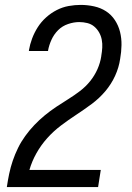

<svg xmlns="http://www.w3.org/2000/svg" viewBox="-20 -763 540 783"><path d="M8 0V-1Q12 -28 17.5 -54.5Q23 -81 32 -107.5Q41 -134 53.5 -159.5Q66 -185 83 -208.5Q100 -232 120 -253Q140 -274 162.5 -292.5Q185 -311 209 -327Q233 -343 258 -358.5Q283 -374 306.5 -392Q330 -410 348 -432.5Q366 -455 377.5 -481Q389 -507 393 -534V-535Q396 -552 397 -568.5Q398 -585 395 -601Q392 -617 384 -631Q376 -645 364 -655Q352 -665 336 -669Q320 -673 303 -673Q281 -673 257.5 -665Q234 -657 217 -640Q200 -623 190 -601Q180 -579 176 -557V-555H98V-558Q102 -582 111 -606Q120 -630 134 -652Q148 -674 168 -692Q188 -710 211.5 -722Q235 -734 260 -738.5Q285 -743 309 -743Q337 -743 364 -737Q391 -731 412.5 -717Q434 -703 448.5 -681Q463 -659 469.5 -633Q476 -607 475.5 -579Q475 -551 470 -523Q465 -488 449.5 -454Q434 -420 409.5 -391Q385 -362 354 -339Q323 -316 291 -295Q259 -274 228.5 -251Q198 -228 172.5 -199.5Q147 -171 128.5 -138Q110 -105 100 -70H391L380 0Z"/></svg>

Font: Iosevka Fixed
Style: Italic
Weight: 400
Italic angle: -9°
Monospace: yes
Designer: Belleve Invis
Foundry: Belleve Invis
Version: Version 33.2.4